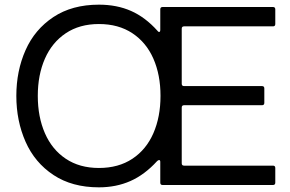

<svg xmlns="http://www.w3.org/2000/svg" viewBox="-20 -793 1244 823"><path d="M50 -382Q50 -489 89.5 -578Q129 -667 209 -720Q289 -773 404 -773Q481 -773 542 -746Q603 -719 655 -661Q658 -656 662 -656Q667 -656 667 -665V-753Q667 -763 677 -763H1150Q1160 -763 1160 -753V-690Q1160 -680 1150 -680H769Q759 -680 759 -670V-434Q759 -424 769 -424H1103Q1113 -424 1113 -414V-352Q1113 -342 1103 -342H769Q759 -342 759 -332V-93Q759 -83 769 -83H1150Q1160 -83 1160 -73V-10Q1160 0 1150 0H677Q667 0 667 -10V-99Q667 -107 662 -107Q658 -107 653 -102Q600 -44 539 -17Q478 10 404 10Q289 10 209 -43Q129 -96 89.5 -185.5Q50 -275 50 -382ZM668 -382Q668 -472 637.5 -541.5Q607 -611 547.5 -650.5Q488 -690 404 -690Q321 -690 262 -650.5Q203 -611 172.5 -541.5Q142 -472 142 -382Q142 -292 172.5 -222Q203 -152 262 -112.5Q321 -73 404 -73Q488 -73 547.5 -112.5Q607 -152 637.5 -222Q668 -292 668 -382Z"/></svg>

Font: Open Sauce Two
Style: Regular
Weight: 400
Designer: Alfredo Marco Pradil
Foundry: Creative Sauce Fz LLC
Version: Version 1.477